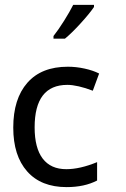

<svg xmlns="http://www.w3.org/2000/svg" viewBox="-20 -764 516 785"><path d="M252.4 1Q147.9 1 91.1 -63.2Q34.2 -127.4 34.2 -242.2Q34.2 -359.9 91.8 -425.5Q149.4 -491.2 257.3 -491.2Q291.5 -491.2 325.9 -483.6Q360.4 -476.1 385.3 -463.4L359.4 -393.1Q329.1 -404.8 302.2 -410.9Q275.4 -417 255.4 -417Q121.6 -417 121.6 -243.2Q121.6 -159.2 154.5 -115.7Q187.5 -72.3 251 -72.3Q307.1 -72.3 377 -101.1V-25.9Q325.2 1 252.4 1ZM198.7 -616.7Q219.2 -642.6 242.4 -679.7Q265.6 -716.8 279.3 -744.1H364.3V-735.4Q345.7 -708 309.1 -668Q272.5 -627.9 245.6 -606H198.7Z"/></svg>

Font: XL-Viking
Style: Regular
Weight: 400
Foundry: Ascender Corporation
Version: Version 1.10 March 23, 2015